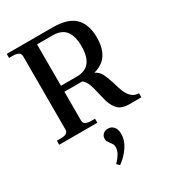

<svg xmlns="http://www.w3.org/2000/svg" viewBox="-237 -830 1158 1281"><g transform="rotate(-30 342.5 -189.5)"><path d="M653 -31V0H560Q507 0 479 -25Q451 -50 435 -102Q426 -135 421 -158Q410 -209 399 -239.5Q388 -270 365 -289H227V-67Q227 -31 284 -31H314V0H20V-31H49Q78 -31 92.5 -39.5Q107 -48 107 -67V-632Q107 -669 49 -669H20V-700H373Q492 -700 544 -647Q596 -594 596 -495Q596 -417 565 -367.5Q534 -318 464 -299Q496 -282 510.5 -253.5Q525 -225 540 -176Q553 -129 565 -100.5Q577 -72 598 -52Q619 -32 653 -31ZM227 -335H347Q415 -335 446.5 -375.5Q478 -416 478 -495Q478 -574 446.5 -614Q415 -654 347 -654H227ZM415 145Q415 193 383.5 240Q352 287 304 321L285 302Q310 276 324.5 251.5Q339 227 339 201Q339 188 334.5 179.5Q330 171 320 159Q311 146 306.5 138Q302 130 302 118Q302 97 316.5 83Q331 69 355 69Q381 69 398 88.5Q415 108 415 145Z"/></g></svg>

Font: Taviraj Medium
Style: Regular
Weight: 500
Designer: Katatrad Team
Foundry: CadsonDemak
Version: Version 1.001